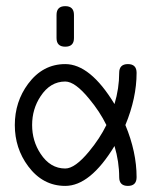

<svg xmlns="http://www.w3.org/2000/svg" viewBox="-20 -610 496 630"><path d="M222.7 -485.1Q222.7 -456.8 194.1 -456.8Q165.5 -456.8 165.5 -485.1V-561Q165.5 -589.8 194.1 -589.8Q222.7 -589.8 222.7 -561ZM428.2 -28.6Q428.2 0 399.7 0Q371.1 0 371.1 -28.6Q371.1 -79.3 355.7 -130.9Q276.1 0 194.1 0Q120.4 0 72.3 -64.7Q28.6 -123.5 28.6 -199.7Q28.6 -276.1 72.3 -335Q120.4 -399.7 194.1 -399.7Q276.1 -399.7 355.7 -268.6Q371.1 -320.3 371.1 -371.1Q371.1 -399.7 399.7 -399.7Q428.2 -399.7 428.2 -371.1Q428.2 -288.3 391.4 -199.7Q428.2 -111.3 428.2 -28.6ZM329.1 -199.7Q307.4 -244.1 272.5 -285.9Q226.3 -342.5 194.1 -342.5Q144.8 -342.5 113 -293.9Q85.4 -252.2 85.4 -199.7Q85.4 -147.5 113 -105.7Q144.8 -57.1 194.1 -57.1Q226.3 -57.1 272.5 -113.3Q307.4 -155.5 329.1 -199.7Z"/></svg>

Font: EnergyBar
Style: Regular
Weight: 400
Italic angle: -10°
Version: 1.0 2000-03-28